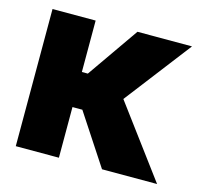

<svg xmlns="http://www.w3.org/2000/svg" viewBox="-83 -621 764 714"><g transform="rotate(15 299.5 -264.0)"><path d="M35 0H201V-195H239L367 0H579L376 -273L572 -528H362L224 -330H201V-528H35Z"/></g></svg>

Font: Asimov Pro
Style: Ult
Weight: 900
Designer: Google
Version: Version 2.000980; 2014